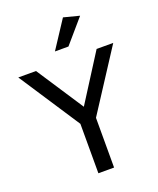

<svg xmlns="http://www.w3.org/2000/svg" viewBox="-195 -1060 953 1161"><g transform="rotate(-20 281.5 -479.5)"><path d="M587 -710 334 -320V0H233V-318L-24 -710H90L288 -408L480 -710ZM238 -782 354 -959 455 -933 325 -782Z"/></g></svg>

Font: Livvic Medium
Style: Regular
Weight: 500
Designer: Jacques Le Bailly, Baron von Fonthausen
Version: Version 1.001; ttfautohint (v1.8.2)